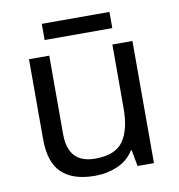

<svg xmlns="http://www.w3.org/2000/svg" viewBox="-78 -749 774 830"><g transform="rotate(-10 309.0 -333.5)"><path d="M533 -536V0H461L448 -71H444Q418 -29 372 -9.5Q326 10 274 10Q177 10 128 -36.5Q79 -83 79 -185V-536H168V-191Q168 -63 287 -63Q376 -63 410.5 -113Q445 -163 445 -257V-536ZM457 -677V-606H160V-677Z"/></g></svg>

Font: Noto Sans Multani
Style: Regular
Weight: 400
Designer: Monotype Design Team
Foundry: Monotype Imaging Inc.
Version: Version 2.002; ttfautohint (v1.8.4.7-5d5b)